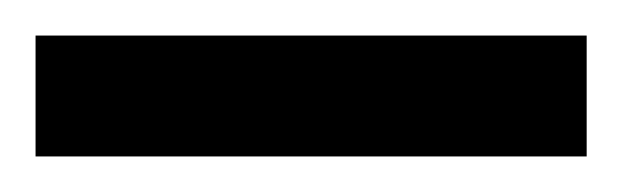

<svg xmlns="http://www.w3.org/2000/svg" viewBox="-30 -660 350 108"><path d="M-10 -572V-640H300V-572Z"/></svg>

Font: Baumans
Style: Regular
Weight: 400
Designer: Henadij Zarechnjuk
Foundry: Cyreal (www.cyreal.org)
Version: Version 001.001